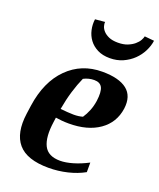

<svg xmlns="http://www.w3.org/2000/svg" viewBox="-146 -872 807 973"><g transform="rotate(20 258.0 -385.5)"><path d="M491.7 -402.3Q480.5 -323.7 417.2 -279.5Q354 -235.4 253.4 -235.4Q233.9 -235.4 214.8 -237.1Q195.8 -238.8 182.1 -241.2L178.7 -216.3Q166.5 -131.8 188.7 -87.4Q210.9 -43 275.9 -43Q305.7 -43 344.2 -54.2Q382.8 -65.4 423.8 -86.9V-35.2Q384.3 -13.2 334.5 -1.2Q284.7 10.7 233.4 10.7Q116.2 10.7 68.6 -45.2Q21 -101.1 36.1 -209.5L42.5 -254.9Q62 -390.1 137.5 -465.3Q212.9 -540.5 324.2 -540.5Q414.6 -540.5 457.8 -506.3Q501 -472.2 491.7 -402.3ZM243.2 -472.7Q226.6 -436 212.6 -389.9Q198.7 -343.8 189.5 -291Q207.5 -289.1 226.6 -287.6Q245.6 -286.1 260.7 -286.1Q274.9 -286.1 287.6 -287.8Q300.3 -289.6 309.6 -292.5Q323.2 -312.5 333.3 -337.4Q343.3 -362.3 347.7 -391.6Q354.5 -442.4 343.3 -464.6Q332 -486.8 300.3 -486.8Q286.1 -486.8 271.7 -483.4Q257.3 -480 243.2 -472.7ZM516.1 -777.3Q512.2 -748.5 497.8 -720Q483.4 -691.4 460 -668.7Q436.5 -646 404.8 -631.8Q373 -617.7 334.5 -617.7Q295.9 -617.7 268.1 -631.8Q240.2 -646 223.4 -668.7Q206.5 -691.4 200.2 -720Q193.8 -748.5 197.8 -777.3L250.5 -782.2Q249 -773.4 252.7 -760.3Q256.3 -747.1 267.3 -734.9Q278.3 -722.7 297.6 -714.1Q316.9 -705.6 346.7 -705.6Q376.5 -705.6 397.9 -714.1Q419.4 -722.7 433.8 -734.9Q448.2 -747.1 455.6 -760.3Q462.9 -773.4 464.4 -782.2Z"/></g></svg>

Font: Noticia Text
Style: Bold Italic
Weight: 700
Italic angle: -8°
Designer: JM Sole
Foundry: JM Sole
Version: Version 1.003